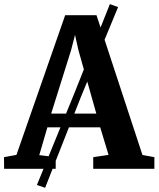

<svg xmlns="http://www.w3.org/2000/svg" viewBox="-36 -821 772 934"><path d="M143.5 79 325 -365.5 498.5 -801 538.5 -786.5 358 -350.5 183.5 92.5ZM44 -67.5 281 -747H433.5L657 -67L715 -56.5V0H417.5V-56.5L492 -67.5L451.5 -201.5H194.5L155 -66.5L235 -56.5V0H-16L-16.5 -56.5ZM432.5 -268.5 345.5 -577 329 -651 309.5 -576 213 -268.5Z"/></svg>

Font: Merriweather 28pt
Style: Bold
Weight: 700
Version: Version 2.100